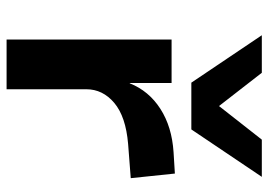

<svg xmlns="http://www.w3.org/2000/svg" viewBox="-136 -679 815 583"><g transform="rotate(90 271.5 -387.5)"><path d="M100 0V-501H232V-374H233Q256 -432 310.5 -467Q365 -502 442 -507L507 -511L521 -377L417 -369Q334 -362 292.5 -327Q251 -292 251 -242V0ZM231 -561 87 -775H201L302 -645L404 -775H517L373 -561Z"/></g></svg>

Font: Nunito Sans 7pt Expanded
Style: Bold
Weight: 700
Width: 7
Designer: Vernon Adams
Foundry: Vernon Adams
Version: Version 3.101;gftools[0.9.27]